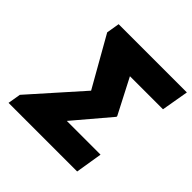

<svg xmlns="http://www.w3.org/2000/svg" viewBox="-188 -894 1055 1055"><g transform="rotate(45 339.5 -366.5)"><path d="M585 -156.2 559.6 0H26.4L39.1 -75.2L299.8 -368.2L135.7 -657.2L148.4 -733.4H678.7L651.4 -575.2H394.5L500 -371.1V-365.2L322.8 -156.2Z"/></g></svg>

Font: Inter Tight Black
Style: Italic
Weight: 900
Italic angle: -9.39999°
Designer: Rasmus Andersson
Foundry: rsms
Version: Version 3.004; ttfautohint (v1.8.4.7-5d5b)